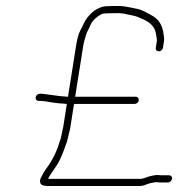

<svg xmlns="http://www.w3.org/2000/svg" viewBox="-20 -638 640 643"><path d="M183.7 -175 180.1 -165C170.5 -131 155.3 -100.4 134.6 -73C129.5 -66.3 123.3 -55.5 115.9 -40.5C113.5 -35.5 113.4 -30 115.6 -24C117.9 -18 126.4 -15 141.4 -15H447.4C454 -15 461.6 -16.7 469.9 -20.2C478.3 -23.6 488.8 -26.2 501.4 -28C507.3 -27.3 512.6 -27 517.3 -27H542.3C545.6 -27 548.7 -28.3 551.4 -31C554.2 -33.7 555.8 -36.5 556.3 -39.5C556.7 -42.5 556 -45.2 554 -47.5C552.1 -49.8 549.4 -51 546.1 -51H521.1C516.4 -51 511.1 -51.3 505.2 -52C492.1 -50.7 478.4 -47.4 464.2 -42C458.8 -40 454.5 -39 451.2 -39H141.2C143.4 -45.2 152.3 -59.2 167.8 -81C176.9 -93.8 186.2 -113.2 195.6 -139.5L202.8 -159.5C204.6 -164.5 206.1 -170.2 207.5 -176.5C208.8 -182.8 210.2 -188.8 211.8 -194.5C213.4 -200.2 214.6 -206 215.6 -212L227.9 -290H430.9C434.3 -290 437.3 -291.2 440 -293.5C442.7 -295.8 444.3 -298.5 444.8 -301.5C445.2 -304.5 444.5 -307.3 442.6 -310C440.7 -312.7 438.1 -314 434.7 -314H231.7L258.5 -483C259.9 -492 262 -500.8 264.7 -509.5C266 -513.8 267.4 -518.3 268.8 -523C270.2 -527.7 272.1 -532 274.4 -536C276.7 -540 279.8 -546.6 283.7 -555.8C287.6 -565.1 295.7 -574.1 307.8 -583C314.2 -587.7 319.6 -590.7 323.8 -592C328 -593.3 346 -594 377.8 -594C385.7 -594 395 -592.7 405.9 -590C411.4 -588.7 418.6 -587.1 427.4 -585.4C436.3 -583.6 448 -579.1 462.6 -572C486.5 -560.3 499.7 -544.6 502.2 -525L504.5 -511.5C505.4 -506.5 505.6 -502.7 505.2 -500L501.7 -478C501.2 -474.7 501.9 -471.8 503.9 -469.5C505.8 -467.2 508.5 -466 511.8 -466C515.1 -466 518.2 -467.2 520.9 -469.5C523.6 -471.8 525.2 -474.7 525.7 -478L529.2 -500C529.9 -504.7 529.8 -510.2 528.8 -516.5C527.8 -522.8 527 -528.3 526.4 -533C522.1 -553 513.6 -567.9 501 -577.8C491.9 -585.1 476.5 -593.7 454.8 -603.6C448.1 -606.7 434.6 -610 414.2 -613.5L396.6 -616.5C390.8 -617.5 384.9 -618 378.9 -618H362.4C357.4 -618 348.5 -617.7 335.9 -617.2C323.2 -616.7 309.7 -611.6 295.3 -602C278.7 -588.8 266.9 -574.1 259.9 -558C257.3 -552 253.4 -544.2 248.2 -534.5C243 -524.8 238.4 -507.7 234.5 -483L207.7 -314C197.8 -314.7 189.3 -315.3 182 -316L121.3 -324H113.3C110 -324 107 -322.8 104.3 -320.5C101.6 -318.2 99.9 -315.3 99.4 -312C98.9 -308.7 99.6 -305.8 101.6 -303.5C103.5 -301.2 106.2 -300 109.5 -300H117.5C124.4 -300 136.2 -298.4 152.8 -295.2C162.6 -293.3 179.6 -291.5 203.9 -290L191.6 -212Z"/></svg>

Font: Proton
Style: SeBdIt
Weight: 500
Version: Version 1.017